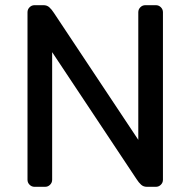

<svg xmlns="http://www.w3.org/2000/svg" viewBox="-20 -720 734 740"><path d="M506 -30 181 -519V-27Q181 -16 173 -8Q165 0 154 0H113Q102 0 94 -8Q86 -16 86 -27V-673Q86 -684 94 -692Q102 -700 113 -700H148Q161 -700 170 -692Q179 -684 188 -670L513 -181V-673Q513 -684 521 -692Q529 -700 540 -700H581Q592 -700 600 -692Q608 -684 608 -673V-27Q608 -16 600 -8Q592 0 581 0H546Q533 0 524 -8Q515 -16 506 -30Z"/></svg>

Font: Hezaedrus
Style: Regular
Weight: 400
Designer: Hubert & Fischer
Foundry: Hubert & Fischer
Version: Version 1.10;September 3, 2019;FontCreator 11.5.0.2425 64-bi